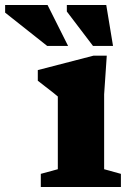

<svg xmlns="http://www.w3.org/2000/svg" viewBox="-118 -747 532 767"><path d="M308.5 -524.5 298 -370V-71L365 -52.5V0H45V-52.5L113 -71V-361.5Q107.5 -366.5 94.2 -377Q81 -387.5 64.5 -400Q48 -412.5 33 -424.5V-467L255 -524.5ZM154 -563.5H70.5L-97.5 -696.5V-727H72ZM333.5 -563.5H253.5L149 -701V-727H306.5Z"/></svg>

Font: Newsreader 7pt
Style: Bold
Weight: 700
Designer: Hugues Gentile
Foundry: Production Type
Version: Version 1.003